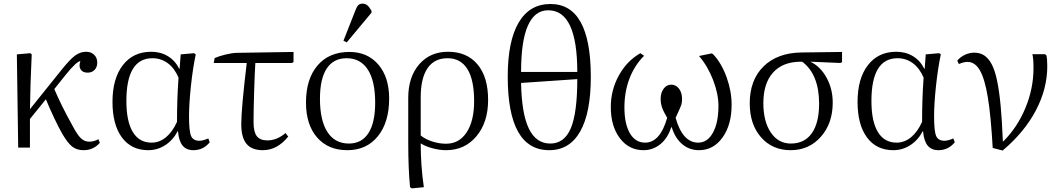

<svg xmlns="http://www.w3.org/2000/svg" viewBox="-20 -804 5782 1046"><path d="M435.1 14.2Q398.9 14.2 374 -4.9Q349.1 -23.9 319.8 -74.2Q301.8 -105 275.6 -160.2Q249.5 -215.3 230 -263.2L143.1 -155.8V0H79.1L71.8 -507.8L145 -514.2L152.8 -507.8Q145.5 -356.4 143.1 -209L317.9 -426.8Q362.3 -481.9 390.1 -502Q418 -522 449.2 -522Q476.1 -522 492.9 -505.6Q509.8 -489.3 509.8 -462.9Q509.8 -438.5 495.4 -423.3Q481 -408.2 457 -408.2Q430.2 -408.2 419.2 -426Q408.2 -443.8 418 -471.2Q397.5 -469.7 339.8 -398.9L275.9 -318.8Q314 -228.5 374 -121.1Q400.4 -70.3 420.2 -51.3Q439.9 -32.2 465.8 -32.2Q492.7 -32.2 516.1 -45.9L523.9 -25.9Q488.8 14.2 435.1 14.2Z M787.6 14.2Q695.3 14.2 644 -55.4Q592.8 -125 592.8 -249Q592.8 -376 649.2 -449Q705.6 -522 803.7 -522Q855 -522 894.5 -498Q934.1 -474.1 956.5 -429.2H958.5L964.4 -507.8L1037.6 -514.2L1046.4 -507.8Q1030.3 -431.6 1020 -334.7Q1009.8 -237.8 1009.8 -169.9Q1009.8 -89.4 1021 -63.2Q1032.2 -37.1 1066.4 -37.1Q1085.4 -37.1 1114.7 -49.8L1122.6 -28.8Q1087.4 14.2 1033.7 14.2Q995.1 14.2 974.6 -11Q954.1 -36.1 949.7 -88.9H947.8Q922.9 -41 880.4 -13.4Q837.9 14.2 787.6 14.2ZM805.7 -26.9Q848.1 -26.9 883.8 -55.9Q919.4 -85 944.3 -140.1Q944.3 -266.1 952.6 -380.9Q931.2 -432.1 894.3 -459.5Q857.4 -486.8 810.5 -486.8Q668.5 -486.8 668.5 -253.9Q668.5 -142.6 703.6 -84.7Q738.8 -26.9 805.7 -26.9Z M1412.1 14.2Q1351.6 14.2 1323 -20.3Q1294.4 -54.7 1294.4 -127Q1294.4 -212.4 1324.2 -460.9H1144.5L1149.4 -487.8Q1173.8 -498.5 1209.7 -507.1Q1245.6 -515.6 1269.5 -516.1L1579.1 -521V-465.8L1570.3 -460.9H1371.1Q1367.7 -408.7 1364.5 -305.4Q1361.3 -202.1 1361.3 -138.2Q1361.3 -85.9 1378.9 -62.5Q1396.5 -39.1 1436.5 -39.1Q1488.8 -39.1 1535.2 -79.1L1550.3 -60.1Q1490.2 14.2 1412.1 14.2Z M1869.1 -573.2 1851.1 -582 1914.1 -742.2Q1922.9 -766.1 1931.2 -775.1Q1939.5 -784.2 1955.1 -784.2Q1969.7 -784.2 1980.7 -775.4Q1991.7 -766.6 2003.9 -745.1V-734.9ZM1872.1 14.2Q1767.6 14.2 1707.3 -55.4Q1647 -125 1647 -245.1Q1647 -374 1710 -447.5Q1772.9 -521 1883.3 -521Q1982.4 -521 2041.3 -452.1Q2100.1 -383.3 2100.1 -267.1Q2100.1 -137.7 2038.6 -61.8Q1977.1 14.2 1872.1 14.2ZM1880.9 -22Q1950.7 -22 1987.3 -78.9Q2023.9 -135.7 2023.9 -245.1Q2023.9 -362.8 1983.9 -424.8Q1943.8 -486.8 1868.2 -486.8Q1796.9 -486.8 1760 -430.7Q1723.1 -374.5 1723.1 -266.1Q1723.1 -147.9 1763.7 -85Q1804.2 -22 1880.9 -22Z M2224.1 222.2 2213.9 215.8Q2204.1 114.3 2204.1 -27.8V-271Q2204.1 -384.3 2263.4 -453.1Q2322.8 -522 2420.9 -522Q2523.9 -522 2581.5 -453.1Q2639.2 -384.3 2639.2 -259.8Q2639.2 -137.7 2575.7 -61.8Q2512.2 14.2 2410.2 14.2Q2375.5 14.2 2336.7 3.9Q2297.9 -6.3 2273.9 -22H2272Q2272 98.6 2289.1 215.8ZM2410.2 -21Q2481.4 -21 2522.2 -83Q2563 -145 2563 -252.9Q2563 -368.7 2526.4 -427.7Q2489.7 -486.8 2418 -486.8Q2346.7 -486.8 2309.3 -432.6Q2272 -378.4 2272 -273.9V-65.9Q2296.9 -45.4 2334.7 -33.2Q2372.6 -21 2410.2 -21Z M2972.2 14.2Q2746.1 14.2 2746.1 -387.2Q2746.1 -580.1 2805.7 -681.2Q2865.2 -782.2 2979 -782.2Q3198.7 -782.2 3198.7 -384.8Q3198.7 -189.9 3140.9 -87.9Q3083 14.2 2972.2 14.2ZM2818.8 -412.1H3125Q3125 -748 2966.8 -748Q2818.8 -748 2818.8 -412.1ZM2978 -22Q3054.7 -22 3089.8 -105.5Q3125 -189 3125 -373L2818.8 -352.1Q2821.8 -185.1 2861.1 -103.5Q2900.4 -22 2978 -22Z M3485.8 14.2Q3406.2 14.2 3356.9 -51Q3307.6 -116.2 3307.6 -221.2Q3307.6 -313 3351.3 -392.6Q3395 -472.2 3468.8 -514.2L3488.8 -500Q3437 -448.2 3409.4 -376.2Q3381.8 -304.2 3381.8 -219.2Q3381.8 -128.9 3411.6 -77.9Q3441.4 -26.9 3494.6 -26.9Q3576.2 -26.9 3614.7 -162.1Q3594.7 -195.8 3586.9 -218.3Q3579.1 -240.7 3579.1 -265.1Q3579.1 -298.8 3595.5 -320.8Q3611.8 -342.8 3636.7 -342.8Q3662.6 -342.8 3679.2 -320.8Q3695.8 -298.8 3695.8 -265.1Q3695.8 -246.1 3691.9 -233.6Q3688 -221.2 3668.9 -180.2Q3663.6 -168.9 3660.6 -162.1Q3698.7 -26.9 3783.7 -26.9Q3834 -26.9 3864 -81.1Q3894 -135.3 3894 -227.1Q3894 -293 3864.7 -368.7Q3835.4 -444.3 3788.1 -499L3857.9 -513.2L3866.7 -506.8Q3911.1 -459 3938.5 -383.1Q3965.8 -307.1 3965.8 -232.9Q3965.8 -124 3916.3 -54.9Q3866.7 14.2 3788.1 14.2Q3735.8 14.2 3697 -18.3Q3658.2 -50.8 3639.6 -110.8H3636.7Q3618.2 -51.8 3577.9 -18.8Q3537.6 14.2 3485.8 14.2Z M4287.6 14.2Q4187.5 14.2 4126 -56.2Q4064.5 -126.5 4064.5 -241.2Q4064.5 -368.2 4139.6 -442.1Q4214.8 -516.1 4345.7 -518.1L4567.4 -521V-465.8L4558.6 -460.9L4396.5 -467.8V-466.8Q4450.2 -440.9 4483.4 -380.1Q4516.6 -319.3 4516.6 -245.1Q4516.6 -131.8 4451.9 -58.8Q4387.2 14.2 4287.6 14.2ZM4288.6 -22Q4362.8 -22 4402.6 -78.1Q4442.4 -134.3 4442.4 -238.8Q4442.4 -398.4 4350.6 -467.8H4337.4Q4241.7 -465.8 4190.2 -407.2Q4138.7 -348.6 4138.7 -242.2Q4138.7 -142.1 4179.4 -82Q4220.2 -22 4288.6 -22Z M4846.7 14.2Q4754.4 14.2 4703.1 -55.4Q4651.9 -125 4651.9 -249Q4651.9 -376 4708.3 -449Q4764.6 -522 4862.8 -522Q4914.1 -522 4953.6 -498Q4993.2 -474.1 5015.6 -429.2H5017.6L5023.4 -507.8L5096.7 -514.2L5105.5 -507.8Q5089.4 -431.6 5079.1 -334.7Q5068.8 -237.8 5068.8 -169.9Q5068.8 -89.4 5080.1 -63.2Q5091.3 -37.1 5125.5 -37.1Q5144.5 -37.1 5173.8 -49.8L5181.6 -28.8Q5146.5 14.2 5092.8 14.2Q5054.2 14.2 5033.7 -11Q5013.2 -36.1 5008.8 -88.9H5006.8Q4981.9 -41 4939.5 -13.4Q4897 14.2 4846.7 14.2ZM4864.7 -26.9Q4907.2 -26.9 4942.9 -55.9Q4978.5 -85 5003.4 -140.1Q5003.4 -266.1 5011.7 -380.9Q4990.2 -432.1 4953.4 -459.5Q4916.5 -486.8 4869.6 -486.8Q4727.5 -486.8 4727.5 -253.9Q4727.5 -142.6 4762.7 -84.7Q4797.9 -26.9 4864.7 -26.9Z M5442.4 16.1 5388.2 2Q5378.4 -171.9 5361.8 -272.9Q5345.2 -374 5318.6 -420.4Q5292 -466.8 5250.5 -466.8Q5231.4 -466.8 5203.6 -455.1L5195.3 -474.1Q5212.4 -494.1 5237.1 -505.6Q5261.7 -517.1 5287.6 -517.1Q5319.3 -517.1 5342.5 -501.7Q5365.7 -486.3 5383.3 -452.9Q5400.9 -419.4 5412.6 -362.1Q5424.3 -304.7 5431.6 -225.6Q5439 -146.5 5443.4 -34.2H5446.3Q5522.5 -109.9 5566.4 -215.8Q5610.4 -321.8 5610.4 -433.1Q5610.4 -483.4 5604.5 -508.8H5671.4L5680.2 -503.9Q5685.5 -485.8 5685.5 -443.8Q5685.5 -320.3 5623 -201.9Q5560.5 -83.5 5442.4 16.1Z"/></svg>

Font: Literata Light
Style: Regular
Weight: 300
Designer: Latin by Veronika Burian and Jose Scaglione. Greek by Irene Vlachou. Cyrillic by Vera Evstafieva.
Foundry: TypeTogether
Version: Version 3.021